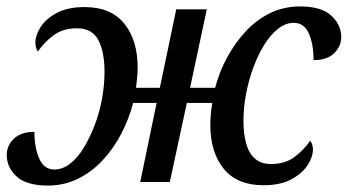

<svg xmlns="http://www.w3.org/2000/svg" viewBox="-20 -566 1082 597"><path d="M799 10Q717 10 675.5 -41.5Q634 -93 634 -177Q634 -194 635.5 -211Q637 -228 640 -246H561L508 0H416L467 -246H394Q381 -196 357 -150Q333 -104 299 -67.5Q265 -31 222 -10Q179 11 129 11Q63 11 32 -17Q1 -45 1 -84Q1 -113 23 -134.5Q45 -156 87 -156Q87 -107 102 -73Q117 -39 149 -39Q175 -39 198.5 -57.5Q222 -76 241 -107.5Q260 -139 275 -178.5Q290 -218 297.5 -260.5Q305 -303 305 -343Q305 -404 286 -441Q267 -478 219 -478Q175 -478 145.5 -455.5Q116 -433 98 -406Q95 -409 92.5 -416.5Q90 -424 90 -434Q90 -456 106 -481.5Q122 -507 156 -525.5Q190 -544 243 -544Q325 -544 366.5 -492.5Q408 -441 408 -356Q408 -340 406.5 -325Q405 -310 403 -293H477L528 -537H623L571 -293H649Q662 -343 686.5 -388Q711 -433 744.5 -469Q778 -505 820.5 -525.5Q863 -546 913 -546Q979 -546 1010 -517.5Q1041 -489 1041 -451Q1041 -422 1019 -400.5Q997 -379 955 -379Q955 -428 940.5 -461.5Q926 -495 893 -495Q868 -495 844.5 -476.5Q821 -458 801.5 -426.5Q782 -395 767.5 -355.5Q753 -316 745 -273.5Q737 -231 737 -190Q737 -150 745.5 -119.5Q754 -89 773 -72.5Q792 -56 823 -56Q867 -56 896.5 -78.5Q926 -101 944 -128Q948 -125 950.5 -117.5Q953 -110 953 -101Q953 -78 936.5 -52.5Q920 -27 886 -8.5Q852 10 799 10Z"/></svg>

Font: ET Text
Style: Italic
Weight: 470
Italic angle: -12°
Designer: Monotype Design Team
Foundry: Monotype Imaging Inc.
Version: Version 2.009